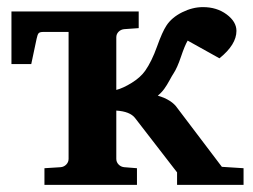

<svg xmlns="http://www.w3.org/2000/svg" viewBox="-20 -520 712 540"><path d="M370.1 -487.8V-440.9L329.1 -438Q319.8 -437 313.5 -430.7Q307.1 -424.3 307.1 -415V-267.1Q326.2 -272 350.6 -287.1Q375 -302.2 388.2 -320.8Q406.7 -347.2 421.6 -388.9Q436.5 -430.7 448.2 -448.2Q462.9 -470.7 492.2 -485.4Q521.5 -500 550.8 -500Q589.8 -500 617.4 -479.5Q645 -459 645 -433.1Q645 -394.5 597.2 -356L507.8 -405.8Q499.5 -391.6 489 -360.4Q478.5 -329.1 467.8 -313Q464.4 -308.1 457 -294.4Q449.7 -280.8 441.9 -270Q434.1 -259.3 423.8 -251Q463.4 -239.3 479 -215.8L604 -50.8L665 -46.9V0H478V-35.2L359.9 -188Q345.7 -206.5 307.1 -209V-73.2Q307.1 -64 313.5 -57.4Q319.8 -50.8 329.1 -49.8L365.2 -46.9V0H105V-46.9L150.9 -49.8Q160.2 -50.8 166.5 -57.4Q172.9 -64 172.9 -73.2V-430.2H102.1Q91.8 -430.2 88.6 -426.5Q85.4 -422.9 83 -411.1L67.9 -339.8H12.2V-487.8Z"/></svg>

Font: Veleka
Style: Bold
Weight: 700
Designer: Stefan Peev, Context Ltd, 2016; SIL International, 1997-2014.
Foundry: Stefan Peev, Context Ltd, 2016
Version: Version 1.000